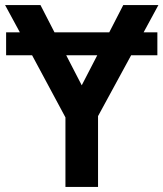

<svg xmlns="http://www.w3.org/2000/svg" viewBox="-20 -734 642 754"><path d="M598 -607V-517H495L365 -278V0H237V-273L106 -517H4V-607H58L0 -714H139L194 -607H409L464 -714H602L544 -607ZM301 -399 362 -517H240Z"/></svg>

Font: Noto Sans SemiBold
Style: Regular
Weight: 600
Designer: Monotype Design Team
Foundry: Monotype Imaging Inc.
Version: Version 2.007